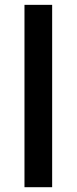

<svg xmlns="http://www.w3.org/2000/svg" viewBox="-20 -780 319 800"><path d="M197.3 0H82V-759.8H197.3Z"/></svg>

Font: Open Sans SemiBold
Style: Regular
Weight: 600
Designer: Monotype Design Team
Foundry: Monotype Imaging Inc.
Version: Version 3.003; ttfautohint (v1.8.4)